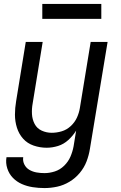

<svg xmlns="http://www.w3.org/2000/svg" viewBox="-20 -743 616 976"><path d="M206 213Q238 213 270.5 206Q303 199 333 181Q363 163 385.5 136Q408 109 420 77.5Q432 46 437 14L527 -530H441L386 -194Q382 -169 371 -145Q360 -121 339.5 -102Q319 -83 293.5 -75.5Q268 -68 243 -68Q216 -68 192 -79Q168 -90 156 -113Q144 -136 142.5 -163Q141 -190 146 -217L197 -530H111L62 -229Q56 -194 56 -160Q56 -126 66 -94Q76 -62 97.5 -38Q119 -14 151 -3Q183 8 217 8Q246 8 275 -1Q304 -10 327.5 -31.5Q351 -53 367 -79L354 1Q349 28 338 53.5Q327 79 306 99.5Q285 120 258.5 128.5Q232 137 206 137Q185 137 165.5 133.5Q146 130 129.5 120.5Q113 111 104 93.5Q95 76 98 56H13Q8 85 17 113Q26 141 45.5 161Q65 181 91 192.5Q117 204 146.5 208.5Q176 213 206 213ZM195 -647H495V-723H195Z"/></svg>

Font: Iosevka Sparkle
Style: Italic
Weight: 400
Italic angle: -9°
Designer: Belleve Invis
Foundry: Belleve Invis
Version: Version 4.5.0; ttfautohint (v1.8.3)